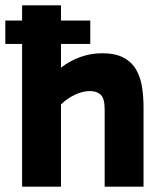

<svg xmlns="http://www.w3.org/2000/svg" viewBox="-31 -701 605 721"><path d="M52 0V-536H-11V-624H52V-681H198V-624H308V-536H198V-447Q232 -473 271 -487Q310 -501 353 -501Q402 -501 433 -484.5Q464 -468 480.5 -439Q497 -410 502.5 -373.5Q508 -337 508 -298V0H362V-290Q362 -332 347 -345.5Q332 -359 307 -359Q280 -359 251 -345.5Q222 -332 198 -309V0Z"/></svg>

Font: Gabarito
Style: Bold
Weight: 700
Designer: Leandro Assis / Alvaro Franca / Felipe Casaprima
Foundry: Naipe Foundry
Version: Version 1.000